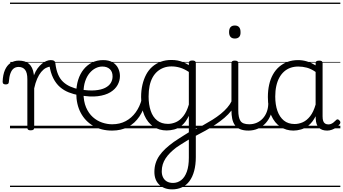

<svg xmlns="http://www.w3.org/2000/svg" viewBox="-76 -976 2608 1460"><path d="M157 15Q144 15 138 10.5Q132 6 132 -4V-374Q132 -424 114.5 -445.5Q97 -467 66 -467Q44 -467 28.5 -455.5Q13 -444 3.5 -418.5Q-6 -393 -9 -352Q-9 -343 -15 -338.5Q-21 -334 -33 -334Q-43 -334 -49.5 -338.5Q-56 -343 -56 -355Q-54 -408 -38.5 -443.5Q-23 -479 4 -497Q31 -515 67 -515Q90 -515 109.5 -509.5Q129 -504 143.5 -491.5Q158 -479 167.5 -459.5Q177 -440 181 -412L182 -403Q194 -435 210 -456.5Q226 -478 243.5 -492Q261 -506 278 -512.5Q295 -519 309 -519Q319 -519 324.5 -511.5Q330 -504 330 -494Q330 -484 324.5 -476.5Q319 -469 309 -469Q291 -469 272.5 -459Q254 -449 237 -428.5Q220 -408 206.5 -377Q193 -346 184 -304V-4Q184 6 177.5 10.5Q171 15 157 15ZM0 436H404V446H0ZM0 -20H404V0H0ZM0 -505H404V-500H0ZM0 -956H404V-946H0Z M523 -252Q484 -259 447 -273.5Q410 -288 380 -314Q350 -340 329 -381.5Q308 -423 299 -484L309 -519Q327 -519 335.5 -513Q344 -507 345 -494Q351 -445 365.5 -410.5Q380 -376 403.5 -354Q427 -332 458 -318Q489 -304 529 -296Q541 -294 545.5 -286.5Q550 -279 549 -270.5Q548 -262 541 -256Q534 -250 523 -252ZM404 436H429V446H404ZM404 -20H429V0H404ZM404 -505H429V-500H404ZM404 -956H429V-946H404Z M534 -296Q600 -285 647 -289Q694 -293 723.5 -308Q753 -323 766.5 -345.5Q780 -368 780 -395Q780 -431 759 -450.5Q738 -470 702 -470Q676 -470 651 -457.5Q626 -445 605 -420Q584 -395 571.5 -357.5Q559 -320 559 -270Q559 -205 578.5 -159.5Q598 -114 630 -85.5Q662 -57 700.5 -44Q739 -31 776 -31Q788 -31 793.5 -23.5Q799 -16 799 -7Q799 2 793.5 9.5Q788 17 776 17Q695 17 633.5 -18.5Q572 -54 538 -118Q504 -182 504 -268Q504 -323 518.5 -369Q533 -415 560 -448.5Q587 -482 624.5 -500.5Q662 -519 708 -519Q752 -519 780.5 -502Q809 -485 822.5 -457Q836 -429 836 -398Q836 -362 818 -329.5Q800 -297 763 -274.5Q726 -252 668 -244.5Q610 -237 531 -252ZM429 436H917V446H429ZM429 -20H917V0H429ZM429 -505H917V-500H429ZM429 -956H917V-946H429Z M777 17Q766 17 760.5 9.5Q755 2 755 -7Q755 -16 760.5 -23.5Q766 -31 777 -31Q835 -31 880 -55Q925 -79 956 -122Q987 -165 1002 -222Q1005 -232 1013.5 -233.5Q1022 -235 1029.5 -229.5Q1037 -224 1034 -213Q1019 -142 984 -90Q949 -38 897 -10.5Q845 17 777 17ZM917 436V446ZM917 -20V0ZM917 -505V-500ZM917 -956V-946Z M1233 464Q1172 464 1135 428.5Q1098 393 1098 331Q1098 296 1107.5 265.5Q1117 235 1136 207.5Q1155 180 1182.5 154.5Q1210 129 1246 103Q1265 90 1284.5 77.5Q1304 65 1323 53Q1342 41 1360 30V-95Q1336 -46 1307 -22.5Q1278 1 1248.5 8.5Q1219 16 1191 16Q1135 16 1091 -13Q1047 -42 1022 -99Q997 -156 997 -238Q997 -288 1007 -331Q1017 -374 1035.5 -409Q1054 -444 1082 -468.5Q1110 -493 1146.5 -506.5Q1183 -520 1227 -520Q1253 -520 1274 -516Q1295 -512 1316 -503.5Q1337 -495 1360 -481V-497Q1360 -507 1366.5 -511.5Q1373 -516 1387 -516Q1400 -516 1406.5 -511.5Q1413 -507 1413 -497V218Q1413 277 1400.5 323.5Q1388 370 1364.5 401.5Q1341 433 1307.5 448.5Q1274 464 1233 464ZM1240 415Q1274 415 1301.5 394Q1329 373 1344.5 330Q1360 287 1360 224V85Q1344 95 1327.5 105Q1311 115 1295.5 125Q1280 135 1264 146Q1238 166 1218 186Q1198 206 1183.5 228Q1169 250 1161.5 274.5Q1154 299 1154 327Q1154 353 1164 373Q1174 393 1193 404Q1212 415 1240 415ZM1201 -34Q1232 -34 1262.5 -47.5Q1293 -61 1318.5 -93.5Q1344 -126 1360 -181V-429Q1325 -452 1293 -461.5Q1261 -471 1228 -471Q1196 -471 1169 -461Q1142 -451 1120.5 -432.5Q1099 -414 1084 -386.5Q1069 -359 1061.5 -323Q1054 -287 1054 -242Q1054 -181 1070 -133.5Q1086 -86 1119 -60Q1152 -34 1201 -34ZM917 436H1552V446H917ZM917 -20H1552V0H917ZM917 -505H1552V-500H917ZM917 -956H1552V-946H917Z M1403 62Q1397 66 1391.5 61Q1386 56 1383.5 47.5Q1381 39 1382.5 30.5Q1384 22 1391 18Q1431 -3 1469 -24Q1507 -45 1540.5 -66Q1574 -87 1602.5 -110Q1631 -133 1652.5 -158Q1674 -183 1687 -210Q1693 -225 1702.5 -224.5Q1712 -224 1717.5 -216Q1723 -208 1718 -196Q1706 -164 1684 -135.5Q1662 -107 1631 -80.5Q1600 -54 1564 -30Q1528 -6 1487 17Q1446 40 1403 62ZM1552 436V446ZM1552 -20V0ZM1552 -505V-500ZM1552 -956V-946Z M1814 17Q1776 17 1750.5 6.5Q1725 -4 1710.5 -24Q1696 -44 1690 -72.5Q1684 -101 1684 -137V-496Q1684 -506 1690 -510.5Q1696 -515 1709 -515Q1723 -515 1729.5 -510.5Q1736 -506 1736 -496V-137Q1736 -82 1752.5 -56.5Q1769 -31 1820 -31Q1829 -31 1833.5 -23.5Q1838 -16 1837.5 -7Q1837 2 1831.5 9.5Q1826 17 1814 17ZM1710 -683Q1688 -683 1677 -695.5Q1666 -708 1666 -732Q1666 -757 1677 -769.5Q1688 -782 1710 -782Q1731 -782 1742 -769.5Q1753 -757 1753 -732Q1754 -707 1742.5 -695Q1731 -683 1710 -683ZM1552 436H1877V446H1552ZM1552 -20H1877V0H1552ZM1552 -505H1877V-500H1552ZM1552 -956H1877V-946H1552Z M1812 17Q1801 17 1795.5 9.5Q1790 2 1790.5 -7Q1791 -16 1798 -23.5Q1805 -31 1818 -31Q1851 -31 1877.5 -43Q1904 -55 1923 -76Q1942 -97 1952.5 -125Q1963 -153 1964 -186Q1965 -198 1974 -201.5Q1983 -205 1991.5 -201.5Q2000 -198 1999 -186Q1998 -142 1983.5 -104.5Q1969 -67 1944.5 -40Q1920 -13 1886 2Q1852 17 1812 17ZM1877 436V446ZM1877 -20V0ZM1877 -505V-500ZM1877 -956V-946Z M2155 17Q2100 17 2056 -12Q2012 -41 1986.5 -98Q1961 -155 1961 -238Q1961 -288 1970.5 -331Q1980 -374 1999 -408.5Q2018 -443 2046 -467.5Q2074 -492 2110.5 -505.5Q2147 -519 2191 -519Q2225 -519 2258 -509Q2291 -499 2324 -479V-495Q2324 -506 2330.5 -510.5Q2337 -515 2351 -515Q2365 -515 2371 -510.5Q2377 -506 2377 -496V-91Q2377 -70 2381.5 -56.5Q2386 -43 2396 -36.5Q2406 -30 2421 -30Q2431 -30 2440.5 -33.5Q2450 -37 2459.5 -44.5Q2469 -52 2480 -63Q2485 -69 2491.5 -68.5Q2498 -68 2504 -61Q2511 -55 2512 -48Q2513 -41 2509 -34Q2498 -19 2482 -7.5Q2466 4 2448 10.5Q2430 17 2412 17Q2391 17 2375.5 11.5Q2360 6 2348.5 -5.5Q2337 -17 2331.5 -33.5Q2326 -50 2325 -72Q2325 -76 2324.5 -81.5Q2324 -87 2324 -92Q2301 -47 2272 -23.5Q2243 0 2212.5 8.5Q2182 17 2155 17ZM2017 -242Q2017 -180 2033.5 -133Q2050 -86 2082.5 -59.5Q2115 -33 2164 -33Q2196 -33 2226.5 -46.5Q2257 -60 2282.5 -92.5Q2308 -125 2324 -181V-429Q2289 -453 2257 -461.5Q2225 -470 2192 -470Q2160 -470 2133 -460.5Q2106 -451 2084.5 -432Q2063 -413 2048 -385.5Q2033 -358 2025 -322Q2017 -286 2017 -242ZM1877 436H2512V446H1877ZM1877 -20H2512V0H1877ZM1877 -505H2512V-500H1877ZM1877 -956H2512V-946H1877Z"/></svg>

Font: Playwrite HU Guides
Style: Regular
Weight: 400
Designer: Veronika Burian, José Scaglione
Foundry: TypeTogether
Version: Version 1.003